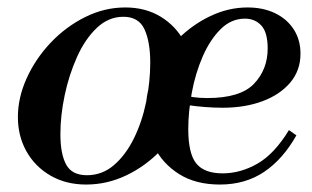

<svg xmlns="http://www.w3.org/2000/svg" viewBox="-20 -482 838 515"><path d="M211 13Q157 13 115.5 -11Q74 -35 51 -76Q28 -117 28 -168Q28 -220 51.5 -272Q75 -324 115.5 -367Q156 -410 208 -436Q260 -462 316 -462Q370 -462 410.5 -437.5Q451 -413 474 -371Q497 -329 497 -276Q497 -222 473.5 -170.5Q450 -119 410 -77.5Q370 -36 318.5 -11.5Q267 13 211 13ZM213 -12Q254 -12 285.5 -39Q317 -66 339 -110.5Q361 -155 372 -208.5Q383 -262 383 -314Q383 -370 367.5 -403.5Q352 -437 311 -437Q271 -437 239.5 -407Q208 -377 186.5 -329Q165 -281 153.5 -226.5Q142 -172 142 -122Q142 -69 157.5 -40.5Q173 -12 213 -12ZM570 13Q505 13 460.5 -15Q416 -43 393.5 -88.5Q371 -134 371 -184Q371 -238 394 -287.5Q417 -337 456.5 -376.5Q496 -416 544.5 -439Q593 -462 644 -462Q686 -462 718 -446.5Q750 -431 768 -403Q786 -375 786 -338Q786 -293 758.5 -260.5Q731 -228 684 -210.5Q637 -193 577 -193Q554 -193 529 -195Q504 -197 484.5 -200Q465 -203 458 -204L463 -229Q480 -224 498 -221.5Q516 -219 536 -219Q625 -219 661.5 -257.5Q698 -296 698 -352Q698 -395 681 -413.5Q664 -432 637 -432Q600 -432 571.5 -403.5Q543 -375 523.5 -330Q504 -285 494.5 -233.5Q485 -182 485 -136Q485 -70 506.5 -43.5Q528 -17 577 -17Q625 -17 670.5 -43Q716 -69 755 -133L775 -119Q739 -55 688.5 -21Q638 13 570 13Z"/></svg>

Font: Libre Bodoni
Style: Italic
Weight: 400
Italic angle: -13°
Designer: Pablo Impallari, Rodrigo Fuenzalida
Foundry: Impallari Type
Version: Version 2.005;gftools[0.9.23]